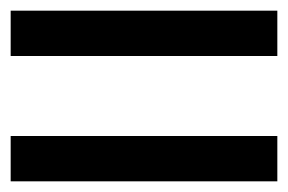

<svg xmlns="http://www.w3.org/2000/svg" viewBox="-20 -540 540 360"><path d="M0 -200V-285H500V-200ZM0 -435V-520H500V-435Z"/></svg>

Font: Mplus 1p Medium
Style: Regular
Weight: 500
Version: Version 1.061